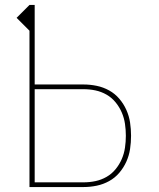

<svg xmlns="http://www.w3.org/2000/svg" viewBox="-20 -755 640 775"><path d="M99 0V-631L47 -683L99 -735H120V-414H317Q344 -414 370.5 -408.5Q397 -403 420.5 -390Q444 -377 461.5 -356.5Q479 -336 490 -311.5Q501 -287 505 -260.5Q509 -234 509 -207Q509 -180 505 -153.5Q501 -127 490 -102.5Q479 -78 461.5 -57.5Q444 -37 420.5 -24Q397 -11 370.5 -5.5Q344 0 317 0ZM317 -19Q342 -19 365.5 -24Q389 -29 410 -41Q431 -53 446.5 -72Q462 -91 471.5 -113Q481 -135 484.5 -159Q488 -183 488 -207Q488 -231 484.5 -255Q481 -279 471.5 -301Q462 -323 446.5 -342Q431 -361 410 -373Q389 -385 365.5 -390Q342 -395 317 -395H120V-19Z"/></svg>

Font: Iosevka SS04 Thin Extended
Style: Regular
Weight: 100
Width: 7
Monospace: yes
Designer: Belleve Invis
Foundry: Belleve Invis
Version: Version 19.0.0; ttfautohint (v1.8.4)